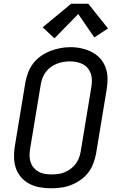

<svg xmlns="http://www.w3.org/2000/svg" viewBox="-20 -998 640 1026"><path d="M253 8Q223 8 193.5 3Q164 -2 138.5 -15Q113 -28 94 -49.5Q75 -71 65.5 -97.5Q56 -124 55 -154.5Q54 -185 59 -215L116 -560Q121 -586 131 -612Q141 -638 158.5 -660.5Q176 -683 200 -699.5Q224 -716 250 -726Q276 -736 303 -741Q330 -746 357 -746Q387 -746 416 -739.5Q445 -733 470.5 -720Q496 -707 515 -686Q534 -665 544 -638Q554 -611 554.5 -580.5Q555 -550 550 -520L493 -175Q488 -149 478 -123Q468 -97 450.5 -74.5Q433 -52 409 -35.5Q385 -19 359 -9Q333 1 306 4.5Q279 8 253 8ZM254 -66Q272 -66 289.5 -68Q307 -70 324 -77Q341 -84 356.5 -95Q372 -106 383.5 -121Q395 -136 401.5 -153Q408 -170 411 -187L468 -532Q471 -551 471 -569Q471 -587 465.5 -603.5Q460 -620 449 -633.5Q438 -647 422.5 -655Q407 -663 389.5 -666.5Q372 -670 353 -670Q335 -670 318 -667Q301 -664 284 -657.5Q267 -651 251.5 -639.5Q236 -628 225 -613.5Q214 -599 207.5 -582Q201 -565 198 -548L141 -203Q138 -185 138 -166.5Q138 -148 143.5 -131.5Q149 -115 160 -102Q171 -89 186 -80.5Q201 -72 218.5 -69Q236 -66 254 -66ZM271 -793 208 -852 360 -978H452L557 -846L484 -798L398 -923Z"/></svg>

Font: Iosevka Curly Extended
Style: Italic
Weight: 400
Width: 7
Italic angle: -9°
Monospace: yes
Designer: Belleve Invis
Foundry: Belleve Invis
Version: Version 11.1.0; ttfautohint (v1.8.3)